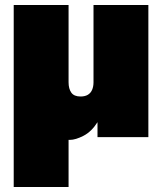

<svg xmlns="http://www.w3.org/2000/svg" viewBox="-20 -550 650 770"><path d="M35 200V-530H255V-220Q255 -194 266 -178.5Q277 -163 303 -163Q321 -163 332.5 -170Q344 -177 349.5 -190Q355 -203 355 -220V-530H575V0H371V-60Q347 -22 315 -5.5Q283 11 260 11Q259 11 258 11Q257 11 255 11V200Z"/></svg>

Font: Golos Text Black
Style: Regular
Weight: 900
Designer: A.Korolkova, Vitaly Kuzmin
Foundry: ParaType Ltd
Version: Version 2.004